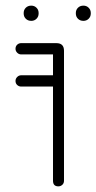

<svg xmlns="http://www.w3.org/2000/svg" viewBox="-20 -661 342 681"><path d="M55 -354Q47 -354 41 -359.5Q35 -365 35 -374Q35 -382 41 -388Q47 -394 55 -394H168V-468H55Q47 -468 41 -474Q35 -480 35 -488Q35 -497 41 -502.5Q47 -508 55 -508H180Q207 -508 207 -481V-20Q207 -11 201 -5.5Q195 0 187 0Q168 0 168 -20V-354ZM249 -615Q249 -626 256.5 -633.5Q264 -641 276 -641Q287 -641 294.5 -633.5Q302 -626 302 -615V-613Q302 -602 294.5 -594.5Q287 -587 276 -587Q264 -587 256.5 -594.5Q249 -602 249 -613ZM64 -615Q64 -626 71.5 -633.5Q79 -641 91 -641Q102 -641 109.5 -633.5Q117 -626 117 -615V-613Q117 -602 109.5 -594.5Q102 -587 91 -587Q79 -587 71.5 -594.5Q64 -602 64 -613Z"/></svg>

Font: Libertine Sup Light
Style: Regular
Weight: 300
Designer: Bastien Sozeau
Foundry: NBR — Bastien Sozeau
Version: Version 2.003; ttfautohint (v1.8.4.7-5d5b);gftools[0.9.33]